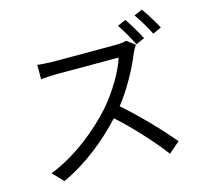

<svg xmlns="http://www.w3.org/2000/svg" viewBox="-123 -988 1246 1171"><g transform="rotate(-15 500.0 -402.0)"><path d="M838 -677C819 -716 782 -777 757 -814L704 -791C731 -752 764 -693 784 -653ZM729 -690C713 -685 687 -682 654 -682H268C238 -682 181 -686 167 -688V-598C178 -599 233 -603 268 -603H658C633 -520 560 -401 492 -324C389 -209 241 -90 80 -27L144 39C292 -28 427 -137 534 -253C636 -161 742 -44 809 45L879 -16C814 -94 692 -224 587 -314C658 -404 721 -521 755 -608C761 -621 774 -643 780 -651ZM818 -826C845 -789 878 -732 900 -689L954 -713C935 -750 897 -812 870 -849Z"/></g></svg>

Font: Noto Sans CJK JP Regular
Style: Regular
Weight: 400
Designer: Ryoko NISHIZUKA (kana & ideographs); Paul D. Hunt (Latin, Greek & Cyrillic); Wenlong ZHANG (bopomofo); Sandoll Communica
Foundry: Adobe Systems Incorporated
Version: Version 1.001;PS 1.001;hotconv 1.0.78;makeotf.lib2.5.61930